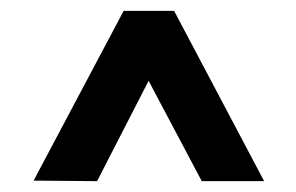

<svg xmlns="http://www.w3.org/2000/svg" viewBox="-20 -758 546 354"><path d="M42 -425 159 -424 254 -609 352 -424H467L301 -738H208Z"/></svg>

Font: Spoqa Han Sans Neo Bold
Style: Bold
Weight: 700
Designer: [Spoqa Han Sans Neo] Dong-huui Kim  Younghwa Kang  Yujin Lee  [Noto Sans] Ryoko NISHIZUKA  (kana & ideographs); Paul D. 
Foundry: Spoqa (http://www.spoqa-han-sans.com)
Version: Version 1.000